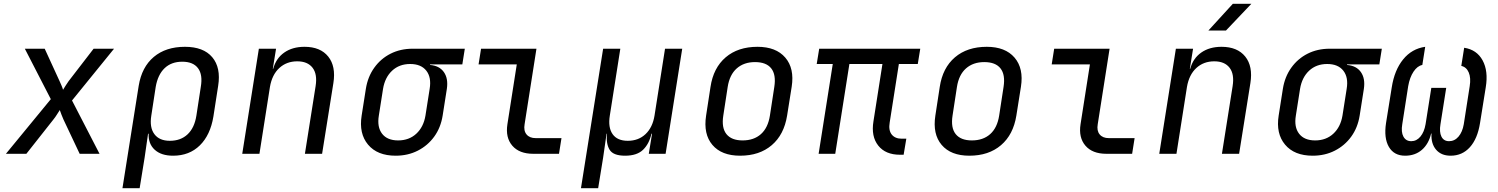

<svg xmlns="http://www.w3.org/2000/svg" viewBox="-20 -805 7840 1005"><path d="M11 0 246 -286 110 -550H214L292 -380Q297 -369 302.5 -356Q308 -343 310 -335Q315 -343 323 -356Q331 -369 339 -380L470 -550H577L357 -279L501 0H397L312 -180Q307 -191 301.5 -205.5Q296 -220 293 -229Q287 -220 278 -205.5Q269 -191 260 -180L118 0Z M621 180 706 -356Q722 -454 785 -507Q848 -560 948 -560Q1045 -560 1091 -505.5Q1137 -451 1122 -356L1097 -195Q1081 -98 1026 -44Q971 10 886 10Q824 10 790 -21Q756 -52 758 -105H755L737 20L711 180ZM869 -68Q926 -68 962 -102Q998 -136 1008 -200L1031 -350Q1042 -414 1016.5 -448Q991 -482 934 -482Q877 -482 841.5 -448Q806 -414 795 -350L772 -200Q762 -138 788 -103Q814 -68 869 -68Z M1248 0 1335 -550H1425L1408 -445H1410Q1425 -500 1468 -530Q1511 -560 1574 -560Q1657 -560 1698 -509Q1739 -458 1725 -370L1666 0H1576L1632 -354Q1642 -417 1616 -450.5Q1590 -484 1536 -484Q1480 -484 1442 -449Q1404 -414 1393 -350L1338 0Z M2051 10Q1955 10 1906.5 -48Q1858 -106 1873 -200L1895 -340Q1905 -403 1939 -450.5Q1973 -498 2024.5 -524Q2076 -550 2140 -550H2413L2400 -468H2231V-465Q2280 -461 2303.5 -427.5Q2327 -394 2319 -340L2297 -200Q2287 -137 2253 -90Q2219 -43 2167 -16.5Q2115 10 2051 10ZM2064 -70Q2121 -70 2159 -105Q2197 -140 2207 -200L2229 -340Q2239 -400 2211.5 -435Q2184 -470 2127 -470Q2070 -470 2032.5 -435Q1995 -400 1985 -340L1963 -200Q1953 -140 1980 -105Q2007 -70 2064 -70Z M2771 0Q2698 0 2661.5 -42.5Q2625 -85 2636 -155L2685 -468H2485L2498 -550H2788L2726 -155Q2720 -121 2736 -101.5Q2752 -82 2784 -82H2919L2906 0Z M3021 180 3137 -550H3227L3172 -200Q3162 -138 3186.5 -103Q3211 -68 3266 -68Q3322 -68 3359 -103Q3396 -138 3406 -200L3461 -550H3551L3464 0H3376L3393 -105H3390Q3378 -52 3346 -21Q3314 10 3252 10Q3190 10 3171 -21Q3152 -52 3157 -105H3155L3137 20L3111 180Z M3854 10Q3757 10 3709 -46.5Q3661 -103 3676 -200L3699 -350Q3714 -450 3778.5 -505Q3843 -560 3945 -560Q4042 -560 4090.5 -503.5Q4139 -447 4124 -351L4100 -200Q4084 -100 4019.5 -45Q3955 10 3854 10ZM3867 -70Q3926 -70 3963 -103Q4000 -136 4010 -200L4033 -350Q4043 -414 4017 -447Q3991 -480 3932 -480Q3874 -480 3836.5 -447Q3799 -414 3789 -350L3766 -200Q3756 -136 3782.5 -103Q3809 -70 3867 -70Z M4691 5Q4615 5 4577 -43Q4539 -91 4552 -170L4599 -470H4426L4352 0H4265L4339 -470H4255L4268 -550H4797L4784 -470H4685L4637 -164Q4630 -123 4647.5 -101Q4665 -79 4700 -79H4724L4710 5Z M5054 10Q4957 10 4909 -46.5Q4861 -103 4876 -200L4899 -350Q4914 -450 4978.5 -505Q5043 -560 5145 -560Q5242 -560 5290.5 -503.5Q5339 -447 5324 -351L5300 -200Q5284 -100 5219.5 -45Q5155 10 5054 10ZM5067 -70Q5126 -70 5163 -103Q5200 -136 5210 -200L5233 -350Q5243 -414 5217 -447Q5191 -480 5132 -480Q5074 -480 5036.5 -447Q4999 -414 4989 -350L4966 -200Q4956 -136 4982.5 -103Q5009 -70 5067 -70Z M5771 0Q5698 0 5661.5 -42.5Q5625 -85 5636 -155L5685 -468H5485L5498 -550H5788L5726 -155Q5720 -121 5736 -101.5Q5752 -82 5784 -82H5919L5906 0Z M6048 0 6135 -550H6225L6208 -445H6210Q6225 -500 6268 -530Q6311 -560 6374 -560Q6457 -560 6498 -509Q6539 -458 6525 -370L6466 0H6376L6432 -354Q6442 -417 6416 -450.5Q6390 -484 6336 -484Q6280 -484 6242 -449Q6204 -414 6193 -350L6138 0ZM6305 -645 6433 -785H6530L6397 -645Z M6851 10Q6755 10 6706.5 -48Q6658 -106 6673 -200L6695 -340Q6705 -403 6739 -450.5Q6773 -498 6824.5 -524Q6876 -550 6940 -550H7213L7200 -468H7031V-465Q7080 -461 7103.5 -427.5Q7127 -394 7119 -340L7097 -200Q7087 -137 7053 -90Q7019 -43 6967 -16.5Q6915 10 6851 10ZM6864 -70Q6921 -70 6959 -105Q6997 -140 7007 -200L7029 -340Q7039 -400 7011.5 -435Q6984 -470 6927 -470Q6870 -470 6832.5 -435Q6795 -400 6785 -340L6763 -200Q6753 -140 6780 -105Q6807 -70 6864 -70Z M7335 10Q7277 10 7250 -36Q7223 -82 7235 -161L7265 -348Q7279 -438 7324.5 -494Q7370 -550 7440 -560L7425 -465Q7399 -460 7379 -430Q7359 -400 7351 -354L7320 -155Q7313 -114 7326 -90Q7339 -66 7367 -66Q7395 -66 7415 -90Q7435 -114 7442 -155L7472 -345H7550L7520 -155Q7513 -114 7525 -90Q7537 -66 7565 -66Q7594 -66 7614.5 -90Q7635 -114 7642 -155L7673 -354Q7680 -397 7668 -425.5Q7656 -454 7629 -460L7644 -555Q7710 -545 7740.5 -489Q7771 -433 7757 -348L7727 -161Q7714 -79 7674 -34.5Q7634 10 7573 10Q7524 10 7497 -21.5Q7470 -53 7473 -106H7471Q7458 -51 7422.5 -20.5Q7387 10 7335 10Z"/></svg>

Font: JetBrains Mono NL
Style: Italic
Weight: 400
Italic angle: -9°
Monospace: yes
Designer: Philipp Nurullin, Konstantin Bulenkov
Foundry: JetBrains
Version: Version 2.305; ttfautohint (v1.8.4.7-5d5b)